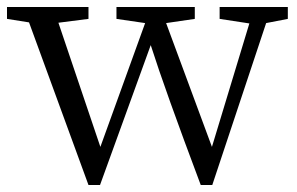

<svg xmlns="http://www.w3.org/2000/svg" viewBox="-21 -522 850 549"><path d="M802 -468V-502H607V-468L692 -455L585 -102L454 -456L536 -468V-502H312V-468L394 -456L266 -102L146 -457L232 -468V-502H-1V-468L62 -458L232 7H265L410 -393C437 -308 485 -174 553 7H586L740 -456Z"/></svg>

Font: Noto Serif Tangut
Style: Regular
Weight: 400
Designer: YANG Xicheng
Foundry: Liu Zhao Studio
Version: Version 2.169